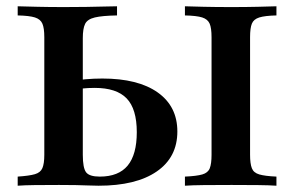

<svg xmlns="http://www.w3.org/2000/svg" viewBox="-20 -591 937 611"><path d="M36.3 0V-29Q73.4 -31.5 91.1 -36.7Q108.9 -41.9 114.9 -56Q121 -70.2 121 -98.4V-472.6Q121 -501.6 114.9 -515.7Q108.9 -529.8 91.1 -535.5Q73.4 -541.1 36.3 -541.9V-571Q62.9 -570.2 99.6 -569.4Q136.3 -568.5 184.7 -568.5Q221.8 -568.5 254 -569Q286.3 -569.4 311.7 -570.2Q337.1 -571 352.4 -571V-541.9Q305.6 -541.1 281.9 -535.5Q258.1 -529.8 250.8 -514.9Q243.5 -500 243.5 -469.4V-98.4Q243.5 -56.5 254 -42.7Q264.5 -29 297.6 -29Q357.3 -29 386.3 -64.1Q415.3 -99.2 415.3 -170.2Q415.3 -244.4 383.1 -277.8Q350.8 -311.3 281.5 -311.3Q261.3 -311.3 241.1 -309.3Q221 -307.3 202.4 -302.4V-331.5Q224.2 -336.3 251.2 -338.7Q278.2 -341.1 305.6 -341.1Q419.4 -341.1 481.9 -296.8Q544.4 -252.4 544.4 -172.6Q544.4 -90.3 478.6 -45.2Q412.9 0 293.5 0Q279 0 260.9 -0.8Q242.7 -1.6 220.2 -2Q197.6 -2.4 167.7 -2.4Q123.4 -2.4 90.3 -2Q57.3 -1.6 36.3 0ZM568.5 0V-29Q605.6 -30.6 623.8 -35.9Q641.9 -41.1 647.6 -55.6Q653.2 -70.2 653.2 -98.4V-472.6Q653.2 -501.6 647.2 -515.7Q641.1 -529.8 623.4 -535.5Q605.6 -541.1 568.5 -541.9V-571Q590.3 -570.2 628.6 -569.4Q666.9 -568.5 716.9 -568.5Q762.9 -568.5 800.4 -569.4Q837.9 -570.2 859.7 -571V-541.9Q823.4 -541.1 805.2 -535.5Q787.1 -529.8 781.5 -515.7Q775.8 -501.6 775.8 -472.6V-98.4Q775.8 -70.2 781.5 -55.6Q787.1 -41.1 805.2 -35.9Q823.4 -30.6 859.7 -29V0Q837.9 -1.6 800.4 -2Q762.9 -2.4 716.9 -2.4Q666.9 -2.4 628.6 -2Q590.3 -1.6 568.5 0Z"/></svg>

Font: Playfair
Style: Bold
Weight: 700
Designer: Claus Eggers Sørensen
Foundry: Claus Eggers Sørensen
Version: Version 2.001;gftools[0.9.30]